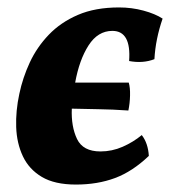

<svg xmlns="http://www.w3.org/2000/svg" viewBox="-20 -487 461 516"><path d="M184 9Q127 9 92.5 -11.5Q58 -32 41.5 -67Q25 -102 23.5 -145.5Q22 -189 32 -235Q41 -278 60 -319Q79 -360 111 -393.5Q143 -427 189.5 -447Q236 -467 300 -467Q334 -467 365.5 -458.5Q397 -450 417 -437Q398 -382 395 -328Q364 -316 327 -323Q333 -404 282 -404Q243 -404 218 -365Q193 -326 182 -265H326Q330 -252 329.5 -230.5Q329 -209 325 -190Q282 -193 244.5 -193.5Q207 -194 173 -195Q171 -147 187 -113.5Q203 -80 250 -80Q281 -80 309.5 -92.5Q338 -105 361 -124Q378 -102 380 -68Q336 -26 289 -8.5Q242 9 184 9Z"/></svg>

Font: Vollkorn
Style: Bold Italic
Weight: 700
Italic angle: -11°
Designer: Friedrich Althausen
Foundry: Friedrich Althausen
Version: Version 5.000; ttfautohint (v1.8.3)